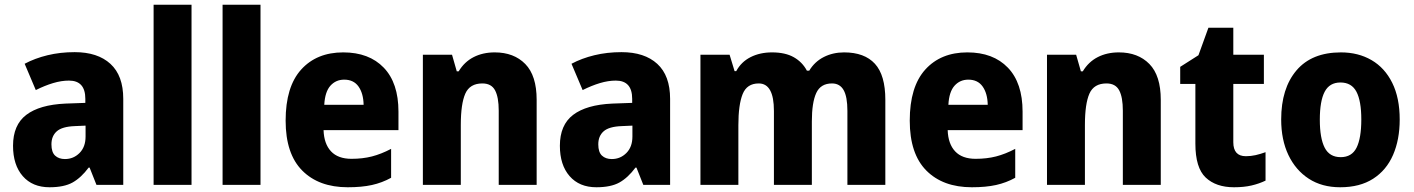

<svg xmlns="http://www.w3.org/2000/svg" viewBox="-20 -780 5966 810"><path d="M295 -560Q392 -560 446 -510.5Q500 -461 500 -363V0H387L358 -73H354Q322 -30 286 -10Q250 10 189 10Q117 10 76 -37Q35 -84 35 -165Q35 -253 91 -295.5Q147 -338 256 -343L340 -346V-363Q340 -440 271 -440Q239 -440 204 -429.5Q169 -419 131 -400L84 -511Q127 -534 180.5 -547Q234 -560 295 -560ZM296 -248Q242 -246 219.5 -226Q197 -206 197 -171Q197 -138 212.5 -123.5Q228 -109 254 -109Q290 -109 315.5 -134.5Q341 -160 341 -204V-250Z M788 0H628V-760H788Z M1079 0H919V-760H1079Z M1428 -559Q1537 -559 1599 -494.5Q1661 -430 1661 -309V-231H1345Q1347 -173 1376.5 -141.5Q1406 -110 1463 -110Q1510 -110 1549 -120Q1588 -130 1630 -152V-30Q1592 -9 1549 0.5Q1506 10 1447 10Q1325 10 1255 -60.5Q1185 -131 1185 -271Q1185 -414 1250.5 -486.5Q1316 -559 1428 -559ZM1432 -444Q1397 -444 1374 -418.5Q1351 -393 1348 -338H1514Q1513 -386 1492.5 -415Q1472 -444 1432 -444Z M2067 -559Q2148 -559 2196 -510Q2244 -461 2244 -359V0H2084V-313Q2084 -370 2068.5 -399Q2053 -428 2015 -428Q1962 -428 1943 -385Q1924 -342 1924 -253V0H1764V-549H1887L1907 -479H1915Q1939 -519 1978 -539Q2017 -559 2067 -559Z M2602 -560Q2699 -560 2753 -510.5Q2807 -461 2807 -363V0H2694L2665 -73H2661Q2629 -30 2593 -10Q2557 10 2496 10Q2424 10 2383 -37Q2342 -84 2342 -165Q2342 -253 2398 -295.5Q2454 -338 2563 -343L2647 -346V-363Q2647 -440 2578 -440Q2546 -440 2511 -429.5Q2476 -419 2438 -400L2391 -511Q2434 -534 2487.5 -547Q2541 -560 2602 -560ZM2603 -248Q2549 -246 2526.5 -226Q2504 -206 2504 -171Q2504 -138 2519.5 -123.5Q2535 -109 2561 -109Q2597 -109 2622.5 -134.5Q2648 -160 2648 -204V-250Z M3541 -559Q3627 -559 3671 -511Q3715 -463 3715 -359V0H3555V-312Q3555 -372 3539 -400Q3523 -428 3490 -428Q3442 -428 3423.5 -387.5Q3405 -347 3405 -268V0H3245V-312Q3245 -428 3181 -428Q3131 -428 3113 -383Q3095 -338 3095 -252V0H2935V-549H3058L3079 -480H3086Q3107 -519 3146.5 -539Q3186 -559 3237 -559Q3293 -559 3329 -538.5Q3365 -518 3384 -482H3394Q3417 -520 3455.5 -539.5Q3494 -559 3541 -559Z M4061 -559Q4170 -559 4232 -494.5Q4294 -430 4294 -309V-231H3978Q3980 -173 4009.5 -141.5Q4039 -110 4096 -110Q4143 -110 4182 -120Q4221 -130 4263 -152V-30Q4225 -9 4182 0.5Q4139 10 4080 10Q3958 10 3888 -60.5Q3818 -131 3818 -271Q3818 -414 3883.5 -486.5Q3949 -559 4061 -559ZM4065 -444Q4030 -444 4007 -418.5Q3984 -393 3981 -338H4147Q4146 -386 4125.5 -415Q4105 -444 4065 -444Z M4700 -559Q4781 -559 4829 -510Q4877 -461 4877 -359V0H4717V-313Q4717 -370 4701.5 -399Q4686 -428 4648 -428Q4595 -428 4576 -385Q4557 -342 4557 -253V0H4397V-549H4520L4540 -479H4548Q4572 -519 4611 -539Q4650 -559 4700 -559Z M5236 -121Q5257 -121 5277 -125.5Q5297 -130 5319 -138V-18Q5292 -5 5260 2.5Q5228 10 5186 10Q5110 10 5066.5 -31Q5023 -72 5023 -174V-426H4959V-498L5036 -547L5078 -663H5183V-549H5312V-426H5183V-180Q5183 -121 5236 -121Z M5885 -276Q5885 -191 5857 -126.5Q5829 -62 5773 -26Q5717 10 5634 10Q5557 10 5501.5 -26Q5446 -62 5415.5 -126Q5385 -190 5385 -276Q5385 -407 5449.5 -483Q5514 -559 5637 -559Q5710 -559 5766 -526.5Q5822 -494 5853.5 -430.5Q5885 -367 5885 -276ZM5548 -275Q5548 -197 5568.5 -157Q5589 -117 5636 -117Q5683 -117 5703 -157Q5723 -197 5723 -276Q5723 -354 5702.5 -393Q5682 -432 5635 -432Q5589 -432 5568.5 -393Q5548 -354 5548 -275Z"/></svg>

Font: Noto Sans Arabic SemCond ExtBd
Style: Regular
Weight: 800
Width: 4
Designer: Monotype Design Team, Nadine Chahine, Nizar Qandah and Khaled Hosny
Foundry: Monotype Imaging Inc.
Version: Version 2.012; ttfautohint (v1.8.4.7-5d5b)